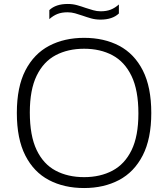

<svg xmlns="http://www.w3.org/2000/svg" viewBox="-20 -940 848 969"><path d="M404.5 9Q303.5 9 227 -31.2Q150.5 -71.5 107.8 -155.2Q65 -239 65 -370Q65 -501 108.2 -584.8Q151.5 -668.5 228 -708.8Q304.5 -749 404.5 -749Q505.5 -749 581.8 -708.8Q658 -668.5 700.8 -584.5Q743.5 -500.5 743.5 -370Q743.5 -239.5 700.2 -155.5Q657 -71.5 580.5 -31.2Q504 9 404.5 9ZM404.5 -46Q486 -46 547.8 -78.8Q609.5 -111.5 644 -182.2Q678.5 -253 678.5 -367.5Q678.5 -484.5 643.8 -556.5Q609 -628.5 547.5 -661.2Q486 -694 404.5 -694Q323 -694 261.2 -661.5Q199.5 -629 165 -558Q130.5 -487 130.5 -372.5Q130.5 -255 164.8 -183.2Q199 -111.5 260.8 -78.8Q322.5 -46 404.5 -46ZM487 -841Q462 -841 439.8 -847.2Q417.5 -853.5 396.5 -861Q377.5 -867.5 359 -872.8Q340.5 -878 321 -878Q291.5 -878 270 -869.5Q248.5 -861 229 -843.5V-889Q261.5 -920 322 -920Q347 -920 369.2 -913.8Q391.5 -907.5 412.5 -900Q431.5 -894 450 -888.5Q468.5 -883 488 -883Q517.5 -883 539 -891.5Q560.5 -900 580 -917.5V-872Q547.5 -841 487 -841Z"/></svg>

Font: Encode Sans Expanded Expanded Light
Style: Regular
Weight: 300
Width: 7
Designer: Multiple Designers
Foundry: Impallari Type
Version: Version 3.000; ttfautohint (v1.8.3) -l 8 -r 50 -G 200 -x 14 